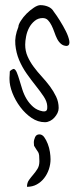

<svg xmlns="http://www.w3.org/2000/svg" viewBox="-20 -471 296 740"><path d="M16.6 -166Q16.6 -168 16.6 -171.9Q16.6 -175.8 17.1 -180.7Q17.6 -185.5 17.6 -189.9Q17.6 -194.3 17.6 -195.3Q18.6 -198.2 24.9 -202.1Q31.2 -206.1 34.2 -205.1Q40 -203.1 44.9 -191.4Q49.8 -179.7 54.7 -163.1Q59.6 -146.5 65.9 -126.5Q72.3 -106.4 82.5 -89.4Q92.8 -72.3 107.9 -59.1Q123 -45.9 144.5 -42Q151.4 -41 155.3 -42.5Q159.2 -43.9 160.6 -47.4Q162.1 -50.8 162.1 -55.2Q162.1 -59.6 162.1 -62.5Q161.1 -80.1 148.4 -99.1Q135.7 -118.2 118.2 -140.1Q100.6 -162.1 83 -187Q65.4 -211.9 53.7 -239.7Q42 -267.6 39.1 -299.3Q36.1 -331.1 50.8 -367.2Q50.8 -376 60.1 -390.6Q69.3 -405.3 82.5 -418.5Q95.7 -431.6 110.4 -441.4Q125 -451.2 135.7 -451.2Q151.4 -451.2 165.5 -445.3Q179.7 -439.5 187.5 -425.8Q197.3 -413.1 210.4 -392.1Q223.6 -371.1 233.9 -350.6Q244.1 -330.1 247.1 -313.5Q250 -296.9 238.3 -293.9Q224.6 -293.9 215.3 -301.8Q206.1 -309.6 200.2 -321.3Q194.3 -333 189.5 -347.2Q184.6 -361.3 178.7 -373Q172.9 -384.8 165 -393.1Q157.2 -401.4 144.5 -401.4Q127 -401.4 113.8 -390.6Q100.6 -379.9 92.3 -364.3Q84 -348.6 80.6 -330.6Q77.1 -312.5 77.1 -298.8Q77.1 -274.4 86.4 -253.4Q95.7 -232.4 109.9 -213.4Q124 -194.3 141.1 -175.8Q158.2 -157.2 172.4 -138.2Q186.5 -119.1 196.3 -98.6Q206.1 -78.1 206.1 -54.7Q206.1 -44.9 201.7 -35.6Q197.3 -26.4 189.9 -18.1Q182.6 -9.8 172.9 -4.9Q163.1 0 153.3 0Q126 0 101.6 -16.6Q77.1 -33.2 58.1 -58.6Q39.1 -84 27.8 -112.8Q16.6 -141.6 16.6 -166ZM131.8 150.4Q131.8 136.7 130.9 128.4Q129.9 120.1 127 115.2Q124 110.4 120.1 105Q116.2 99.6 111.3 90.8Q111.3 89.8 110.8 84.5Q110.4 79.1 110.4 78.1Q110.4 68.4 115.2 57.6Q120.1 46.9 131.8 46.9Q142.6 46.9 150.4 57.6Q158.2 68.4 164.1 83.5Q169.9 98.6 172.4 114.7Q174.8 130.9 174.8 142.6Q174.8 162.1 168.5 181.2Q162.1 200.2 150.4 215.3Q138.7 230.5 122.1 239.7Q105.5 249 84 249Q84 233.4 91.8 222.7Q99.6 211.9 108.4 201.7Q117.2 191.4 124.5 179.7Q131.8 168 131.8 150.4Z"/></svg>

Font: Zeyada
Style: Regular
Weight: 400
Version: Version 1.002 2010